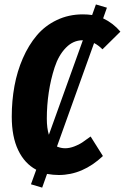

<svg xmlns="http://www.w3.org/2000/svg" viewBox="-20 -775 565 869"><path d="M274.9 -104Q294.9 -104 316.4 -112.3Q337.9 -120.6 351.3 -129.6Q364.7 -138.7 390.1 -157.2L445.8 -68.8Q354.5 17.1 246.1 17.1Q221.2 17.1 192.9 12.2L170.9 74.2L120.1 59.1L144 -6.8Q91.3 -34.7 62.3 -95.5Q33.2 -156.2 33.2 -247.1Q33.2 -318.8 45.4 -385.5Q57.6 -452.1 83.5 -511.5Q109.4 -570.8 146.5 -614.7Q183.6 -658.7 237.3 -684.3Q291 -710 355 -710Q377 -710 397 -707L414.1 -754.9L463.9 -740.2L446.8 -691.9Q492.2 -670.4 524.9 -631.8L443.8 -551.8Q424.8 -570.8 405.8 -580.1L237.8 -111.8Q255.9 -104 274.9 -104ZM191.9 -237.8Q191.9 -195.3 201.2 -165L355 -592.8H354Q311 -592.8 278.1 -558.8Q245.1 -524.9 227.3 -470.2Q209.5 -415.5 200.7 -356.7Q191.9 -297.9 191.9 -237.8Z"/></svg>

Font: Fira Sans Compressed
Style: Bold Italic
Weight: 700
Width: 3
Italic angle: -8°
Designer: Carrois Corporate & Edenspiekermann AG
Foundry: Carrois Corporate GbR & Edenspiekermann AG
Version: Version 4.203;PS 004.203;hotconv 1.0.88;makeotf.lib2.5.64775